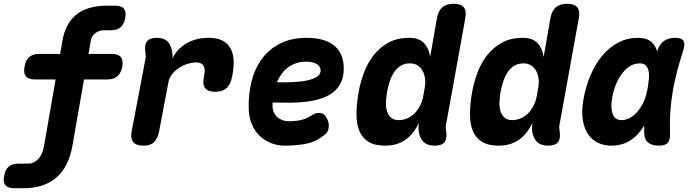

<svg xmlns="http://www.w3.org/2000/svg" viewBox="-83 -760 3703 1015"><path d="M508 -475Q542 -475 555.5 -458.5Q569 -442 564 -408Q557 -374 537.5 -357Q518 -340 484 -340H361L300 10Q290 66 269 108Q248 150 216 178Q184 206 140.5 220.5Q97 235 43 235H-8Q-41 235 -54.5 219Q-68 203 -61 170Q-56 137 -37 121Q-18 105 15 105H66Q96 105 119 81Q142 57 150 10L211 -340H101Q67 -340 53.5 -357Q40 -374 47 -408Q52 -442 71.5 -458.5Q91 -475 125 -475H235L247 -545Q263 -637 321.5 -683.5Q380 -730 485 -730H526Q559 -730 572 -714Q585 -698 579 -665Q573 -632 554.5 -616Q536 -600 503 -600H462Q443 -600 422.5 -586Q402 -572 397 -545L385 -475Z M675 10Q637 10 621.5 -8.5Q606 -27 613 -65L686 -449Q688 -459 687.5 -468Q687 -477 685 -487Q680 -524 694.5 -542Q709 -560 746 -560Q783 -560 802 -541.5Q821 -523 827 -487Q829 -478 829.5 -468.5Q830 -459 828 -450Q854 -503 904 -531.5Q954 -560 1021 -560Q1064 -560 1092 -546Q1120 -532 1135 -505.5Q1150 -479 1152 -442Q1154 -405 1145 -360L1143 -350Q1135 -312 1114 -293.5Q1093 -275 1055 -275Q1017 -275 1002 -293.5Q987 -312 994 -347L995 -352Q998 -368 999 -382.5Q1000 -397 995.5 -407.5Q991 -418 981 -424Q971 -430 953 -430Q933 -430 909 -422.5Q885 -415 864 -401.5Q843 -388 827.5 -369Q812 -350 808 -328L758 -65Q750 -27 731.5 -8.5Q713 10 675 10Z M1640 -143Q1657 -117 1655 -91Q1653 -65 1639 -53Q1594 -13 1541.5 -1.5Q1489 10 1423 10Q1383 10 1348.5 -4Q1314 -18 1288.5 -43Q1263 -68 1248.5 -103Q1234 -138 1232 -180Q1229 -259 1246.5 -328.5Q1264 -398 1302 -449.5Q1340 -501 1399 -530.5Q1458 -560 1539 -560Q1630 -560 1680.5 -521.5Q1731 -483 1734 -408Q1736 -360 1721 -327Q1706 -294 1678.5 -272.5Q1651 -251 1614 -239Q1577 -227 1534.5 -222Q1492 -217 1446.5 -217Q1401 -217 1358 -218V-194Q1359 -177 1366 -163Q1373 -149 1384.5 -139.5Q1396 -130 1411 -124.5Q1426 -119 1442 -119Q1465 -119 1482 -121Q1499 -123 1514 -127Q1529 -131 1543 -138Q1557 -145 1573 -155Q1585 -163 1606 -163Q1627 -163 1640 -143ZM1381 -325Q1425 -324 1467 -326Q1509 -328 1541.5 -335Q1574 -342 1593.5 -355Q1613 -368 1612 -389Q1611 -400 1605.5 -408.5Q1600 -417 1590 -422.5Q1580 -428 1566 -431Q1552 -434 1535 -434Q1507 -434 1483 -426Q1459 -418 1439.5 -403.5Q1420 -389 1405.5 -369Q1391 -349 1381 -325Z M2275 -101Q2273 -91 2273.5 -82Q2274 -73 2276 -63Q2281 -26 2266.5 -8Q2252 10 2215 10Q2178 10 2157.5 -8.5Q2137 -27 2131 -63Q2129 -72 2129.5 -85Q2130 -98 2132 -110Q2120 -86 2104 -64Q2088 -42 2066.5 -25.5Q2045 -9 2017 0.5Q1989 10 1953 10Q1897 10 1864 -11Q1831 -32 1816 -69.5Q1801 -107 1801.5 -159.5Q1802 -212 1813 -274Q1822 -324 1840.5 -374.5Q1859 -425 1891 -466.5Q1923 -508 1969.5 -534Q2016 -560 2082 -560Q2130 -560 2157 -533.5Q2184 -507 2191 -459L2227 -665Q2234 -703 2255.5 -721.5Q2277 -740 2315 -740Q2353 -740 2368.5 -721.5Q2384 -703 2377 -665ZM2025 -125Q2048 -125 2069 -134Q2090 -143 2107.5 -160Q2125 -177 2137.5 -201Q2150 -225 2155 -255L2162 -295Q2167 -321 2164 -344.5Q2161 -368 2151 -386Q2141 -404 2124 -414.5Q2107 -425 2084 -425Q2054 -425 2033 -411Q2012 -397 1998 -374.5Q1984 -352 1976 -325.5Q1968 -299 1963 -273Q1959 -248 1957.5 -222Q1956 -196 1962 -174.5Q1968 -153 1983 -139Q1998 -125 2025 -125Z M2875 -101Q2873 -91 2873.5 -82Q2874 -73 2876 -63Q2881 -26 2866.5 -8Q2852 10 2815 10Q2778 10 2757.5 -8.5Q2737 -27 2731 -63Q2729 -72 2729.5 -85Q2730 -98 2732 -110Q2720 -86 2704 -64Q2688 -42 2666.5 -25.5Q2645 -9 2617 0.5Q2589 10 2553 10Q2497 10 2464 -11Q2431 -32 2416 -69.5Q2401 -107 2401.5 -159.5Q2402 -212 2413 -274Q2422 -324 2440.5 -374.5Q2459 -425 2491 -466.5Q2523 -508 2569.5 -534Q2616 -560 2682 -560Q2730 -560 2757 -533.5Q2784 -507 2791 -459L2827 -665Q2834 -703 2855.5 -721.5Q2877 -740 2915 -740Q2953 -740 2968.5 -721.5Q2984 -703 2977 -665ZM2625 -125Q2648 -125 2669 -134Q2690 -143 2707.5 -160Q2725 -177 2737.5 -201Q2750 -225 2755 -255L2762 -295Q2767 -321 2764 -344.5Q2761 -368 2751 -386Q2741 -404 2724 -414.5Q2707 -425 2684 -425Q2654 -425 2633 -411Q2612 -397 2598 -374.5Q2584 -352 2576 -325.5Q2568 -299 2563 -273Q2559 -248 2557.5 -222Q2556 -196 2562 -174.5Q2568 -153 2583 -139Q2598 -125 2625 -125Z M3148 10Q3112 10 3080.5 -4Q3049 -18 3027.5 -48Q3006 -78 2998 -125Q2990 -172 3002 -238Q3014 -305 3039.5 -364Q3065 -423 3101.5 -466.5Q3138 -510 3185.5 -535Q3233 -560 3289 -560Q3336 -560 3361 -538Q3382 -519 3391 -489Q3392 -491 3393 -494Q3404 -527 3427.5 -543.5Q3451 -560 3486 -560Q3520 -560 3530 -544Q3540 -528 3529 -494Q3512 -441 3498 -389Q3484 -337 3474.5 -283.5Q3465 -230 3461 -173.5Q3457 -117 3459 -54Q3460 -20 3447 -5Q3434 10 3400 10Q3365 10 3344.5 -5.5Q3324 -21 3323 -54Q3322 -76 3322 -97Q3315 -84 3306 -72Q3277 -32 3238 -11Q3199 10 3148 10ZM3204 -125Q3223 -125 3243.5 -135Q3264 -145 3283 -165.5Q3302 -186 3318 -218Q3330 -243 3337 -277Q3338 -280 3339 -284L3343 -308Q3346 -330 3348 -348Q3349 -372 3344.5 -389Q3340 -406 3329 -415.5Q3318 -425 3299 -425Q3271 -425 3247 -410Q3223 -395 3204.5 -370Q3186 -345 3172.5 -312Q3159 -279 3153 -242Q3144 -191 3155.5 -158Q3167 -125 3204 -125Z"/></svg>

Font: Maple Mono NL ExtraBold
Style: Italic
Weight: 800
Italic angle: -10°
Monospace: yes
Designer: subframe7536
Version: Version 7.000